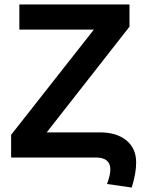

<svg xmlns="http://www.w3.org/2000/svg" viewBox="-20 -708 651 863"><path d="M190 -113H429Q504 -113 548 -77Q592 -41 592 22Q592 72 572 135L461 119Q476 79 476 54Q476 0 411 0H30V-102L402 -575H67V-688H562V-588Z"/></svg>

Font: Libra Sans
Style: Bold
Weight: 700
Foundry: Context Ltd
Version: Version 1.000